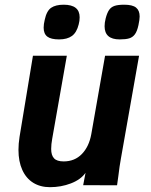

<svg xmlns="http://www.w3.org/2000/svg" viewBox="-20 -787 640 816"><path d="M58.5 -150Q58.5 -176 63 -205L120 -550H264L202 -198Q197.5 -173.5 197.5 -154Q197.5 -127 209.8 -114Q222 -101 250.5 -101Q297.5 -101 328 -132.5Q358.5 -164 368 -217L426.5 -550H571L494 -114Q488 -81.5 483 -39L477.5 0.5L333.5 0L343.5 -52.5Q323 -23.5 281.2 -7.5Q239.5 8.5 192.5 8.5Q151.5 8.5 121.2 -10.2Q91 -29 74.8 -64.8Q58.5 -100.5 58.5 -150ZM165.5 -669.5Q165.5 -684 170 -702.5Q178 -740.5 197.2 -753.8Q216.5 -767 250.5 -767Q318.5 -767 318.5 -713.5Q318.5 -698 314.5 -683.5Q306 -649 285.8 -634.2Q265.5 -619.5 231 -619.5Q196.5 -619.5 181 -631.5Q165.5 -643.5 165.5 -669.5ZM424.5 -675.5Q424.5 -690.5 429 -708.5Q435 -732 443.5 -744.5Q452 -757 466.8 -762Q481.5 -767 508 -767Q543 -767 558.2 -754.8Q573.5 -742.5 573.5 -717Q573.5 -704 568.5 -680.5Q563 -654.5 553.5 -641.5Q544 -628.5 529.2 -624Q514.5 -619.5 488.5 -619.5Q424.5 -619.5 424.5 -675.5Z"/></svg>

Font: JuliaMono ExtraBold
Style: Italic
Weight: 800
Italic angle: -9°
Monospace: yes
Designer: cormullion
Foundry: corm
Version: Version 0.057; ttfautohint (v1.8.4)